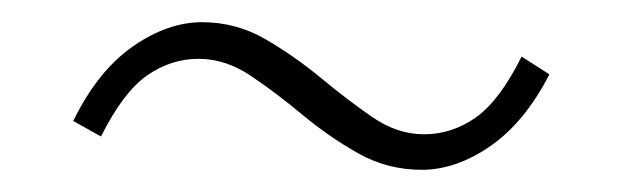

<svg xmlns="http://www.w3.org/2000/svg" viewBox="-20 -450 561 173"><path d="M360 -297Q329 -297 302.5 -312Q276 -327 252 -347Q228 -367 205.5 -382Q183 -397 159 -397Q134 -397 112.5 -382Q91 -367 71 -327L46 -341Q68 -386 99.5 -408Q131 -430 162 -430Q193 -430 219.5 -414.5Q246 -399 269.5 -379.5Q293 -360 315.5 -344.5Q338 -329 362 -329Q387 -329 408.5 -344Q430 -359 450 -399L475 -383Q453 -340 422 -318.5Q391 -297 360 -297Z"/></svg>

Font: Noto Sans SC Thin
Style: Regular
Weight: 100
Designer: Ryoko NISHIZUKA 西塚涼子 (kana, bopomofo & ideographs); Paul D. Hunt (Latin, Greek & Cyrillic); Sandoll Communications 산돌커뮤니
Foundry: Adobe
Version: Version 2.004-H2;hotconv 1.0.118;makeotfexe 2.5.65603